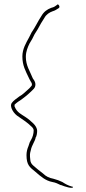

<svg xmlns="http://www.w3.org/2000/svg" viewBox="-20 -736 395 884"><path d="M35 -263C21 -246 44 -210 67 -198L68 -197C86 -185 107 -171 123 -155C125 -153 135 -146 135 -135C135 -121 130 -104 124 -94L117 -81L111 -63C106 -52 102 -37 102 -22C102 24 117 34 143 55C166 75 189 96 221 102C235 104 249 111 259 116H261C278 123 313 134 316 126C317 124 314 123 311 123C293 118 281 111 267 102C255 96 241 91 226 87C206 83 194 78 177 62C161 50 149 40 134 27C126 20 119 12 119 -5C118 -10 118 -18 118 -22C118 -24 118 -28 119 -33L122 -45C126 -67 142 -87 144 -102V-103C149 -108 151 -125 151 -133C151 -146 143 -158 134 -167C123 -178 110 -189 96 -198C80 -209 58 -218 48 -244L47 -246V-254C56 -263 69 -272 79 -278C90 -286 108 -300 119 -311C132 -324 143 -330 143 -347C143 -354 141 -360 136 -368V-369H135C132 -373 130 -377 128 -382C118 -408 99 -434 99 -474C99 -500 108 -519 116 -536L128 -556C131 -563 135 -571 139 -578L154 -602L169 -629L184 -653C193 -670 208 -679 222 -684C233 -687 240 -692 251 -699C259 -705 247 -722 242 -713C236 -709 230 -703 216 -700C197 -693 182 -682 171 -663C155 -639 143 -612 125 -586L114 -564C100 -538 83 -511 83 -476C83 -434 98 -409 113 -377C113 -377 118 -366 122 -360C124 -357 127 -353 127 -347C127 -341 125 -341 122 -337C120 -334 113 -327 107 -322C97 -314 86 -301 69 -292C55 -281 43 -274 35 -263Z"/></svg>

Font: Stray Cat
Style: ExLtCn
Weight: 200
Version: Version 1.0